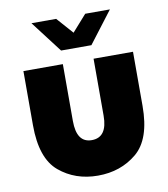

<svg xmlns="http://www.w3.org/2000/svg" viewBox="-85 -831 799 911"><g transform="rotate(-10 314.5 -375.5)"><path d="M51 -281V-542H241V-268Q241 -163 314 -163Q389 -163 389 -268V-542H579V-281Q579 -121 501.5 -56.5Q424 8 314 8Q205 8 128 -56.5Q51 -121 51 -281ZM128 -759H247L317 -680L387 -759H506L390 -607H244Z"/></g></svg>

Font: Chess Sans ExtraBold
Style: Regular
Weight: 800
Designer: Wolf Bōese
Foundry: Wolf Bōese
Version: Version 7.223